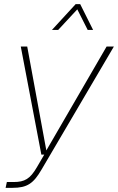

<svg xmlns="http://www.w3.org/2000/svg" viewBox="-20 -754 568 924"><path d="M230 -610H260L352 -709L402 -610H428L366 -734H344ZM7 150H40C111 150 141 129 180 62L528 -530H493L203 -30L111 -530H80L179 -10H193L158 50C125 107 99 122 45 122H13Z"/></svg>

Font: Geist Thin
Style: Italic
Weight: 100
Italic angle: -12°
Designer: Basement.studio, Andrés Briganti, Mateo Zaragoza
Foundry: Basement.studio, Vercel, Andrés Briganti, Guido Ferreyra, Mateo Zaragoza
Version: Version 1.500